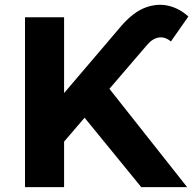

<svg xmlns="http://www.w3.org/2000/svg" viewBox="-20 -771 796 791"><path d="M222 -162 212 -350 483 -668Q532 -723 581 -740.5Q630 -758 675 -747Q720 -736 756 -703L684 -600Q661 -620 635 -616.5Q609 -613 586 -586ZM83 0V-700H244V0ZM562 0 313 -305 419 -420 751 0Z"/></svg>

Font: Montserrat Thin
Style: Bold
Weight: 700
Version: Version 9.000